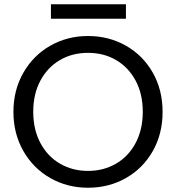

<svg xmlns="http://www.w3.org/2000/svg" viewBox="-20 -874 826 901"><path d="M43 -349Q43 -451 89.5 -532.5Q136 -614 216 -659.5Q296 -705 393 -705Q491 -705 571 -659.5Q651 -614 697 -533Q743 -452 743 -349Q743 -246 697 -165Q651 -84 571 -38.5Q491 7 393 7Q296 7 216 -38.5Q136 -84 89.5 -165.5Q43 -247 43 -349ZM650 -349Q650 -433 616.5 -495.5Q583 -558 525 -592Q467 -626 393 -626Q319 -626 261 -592Q203 -558 169.5 -495.5Q136 -433 136 -349Q136 -266 169.5 -203Q203 -140 261.5 -106Q320 -72 393 -72Q466 -72 524.5 -106Q583 -140 616.5 -203Q650 -266 650 -349ZM571 -854V-786H219V-854Z"/></svg>

Font: Poppins A&M
Style: Regular-A&M
Weight: 400
Designer: Ninad Kale (Devanagari), Jonny Pinhorn (Latin)
Foundry: Indian Type Foundry
Version: 4.004